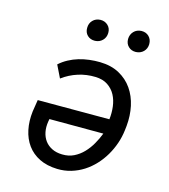

<svg xmlns="http://www.w3.org/2000/svg" viewBox="-111 -822 809 920"><g transform="rotate(15 293.5 -362.0)"><path d="M324.2 -538.1Q379.9 -537.1 420.2 -515.1Q460.4 -493.2 485.6 -457Q510.7 -420.9 520.8 -374Q530.8 -327.1 525.9 -275.9L523.4 -253.9Q519.5 -220.2 508.3 -187.5Q497.1 -154.8 479.7 -125.2Q462.4 -95.7 439 -70.6Q415.5 -45.4 387.2 -27.3Q358.9 -9.3 326.2 0.5Q293.5 10.3 257.3 9.3Q206.1 7.8 168.7 -10.7Q131.3 -29.3 108.2 -61Q85 -92.8 76.2 -135.3Q67.4 -177.7 73.2 -226.1L82.5 -285.2H438Q441.9 -316.9 438 -348.4Q434.1 -379.9 420.7 -405Q407.2 -430.2 382.8 -446.5Q358.4 -462.9 321.3 -463.9Q276.9 -465.3 235.6 -452.1Q194.3 -439 158.7 -412.6L128.4 -474.6Q147.9 -492.2 171.1 -504.6Q194.3 -517.1 219.7 -524.7Q245.1 -532.2 271.7 -535.4Q298.3 -538.6 324.2 -538.1ZM262.2 -64Q294.4 -63 320.6 -75.9Q346.7 -88.9 366.9 -110.1Q387.2 -131.3 402.3 -158Q417.5 -184.6 427.7 -211.4L160.2 -211.9L157.7 -198.2Q153.3 -170.4 158.2 -146.2Q163.1 -122.1 176.5 -104Q189.9 -85.9 211.7 -75.2Q233.4 -64.5 262.2 -64ZM221.7 -681.2Q221.7 -703.6 236.1 -718.5Q250.5 -733.4 273.4 -734.4Q295.9 -734.9 311 -720.5Q326.2 -706.1 325.7 -683.1Q325.2 -660.6 310.5 -646Q295.9 -631.3 273.4 -630.4Q250.5 -629.9 235.8 -644Q221.2 -658.2 221.7 -681.2ZM424.8 -680.2Q425.3 -702.6 439.7 -717.8Q454.1 -732.9 477.1 -733.9Q500 -734.4 514.6 -720Q529.3 -705.6 529.3 -682.1Q528.8 -659.7 514.2 -645Q499.5 -630.4 476.6 -629.4Q454.1 -628.9 439.5 -643.1Q424.8 -657.2 424.8 -680.2Z"/></g></svg>

Font: Roboto Mono
Style: Italic
Weight: 400
Designer: Google
Version: Version 2.000985; 2015; ttfautohint (v1.3)